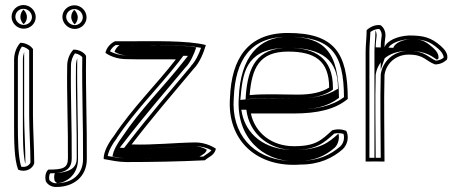

<svg xmlns="http://www.w3.org/2000/svg" viewBox="-20 -630 1828 763"><path d="M26 -563C26 -538 48 -516 74 -516C101 -516 122 -537 122 -562C122 -588 100 -610 73 -610C47 -610 26 -589 26 -563ZM36 -130C36 -75 36 2 52 44C80 57 111 41 116 18C116 -41 111 -116 111 -172V-435C103 -448 82 -460 61 -460C47 -446 36 -420 36 -393ZM41 -563C41 -581 55 -595 73 -595C92 -595 107 -579 107 -562C107 -546 93 -531 74 -531C56 -531 41 -547 41 -563ZM51 -130V-393C51 -413 58 -433 67 -445C80 -443 90 -436 96 -430V-172C96 -116 101 -42 101 16C97 27 81 37 64 32C52 -8 51 -78 51 -130ZM61 -563C61 -551 67 -540 74 -534C81 -540 87 -550 87 -562C87 -575 80 -586 73 -592C67 -586 61 -575 61 -563ZM71 -130C71 -84 71 -22 80 20C80 19 81 18 81 17C81 -41 76 -116 76 -172V-424C73 -414 71 -404 71 -393Z M162 90C168 103 185 114 204 113C274 113 325 71 325 2C326 -135 320 -271 322 -408C314 -422 294 -433 272 -433C259 -420 247 -396 247 -369C245 -249 251 -120 250 -1C250 38 230 44 172 44C163 51 157 70 162 90ZM176 85C174 74 176 64 179 59C233 58 265 47 265 -1C266 -121 260 -249 262 -369C262 -389 269 -407 278 -418C291 -416 302 -409 307 -403C305 -266 311 -133 310 2C310 62 268 98 204 98H203C191 99 180 91 176 85ZM197 88C199 92 204 96 207 98C238 97 290 70 290 2C291 -131 285 -264 287 -398C284 -390 282 -379 282 -369C280 -249 286 -120 285 -1C285 33 264 55 198 58C195 65 194 76 197 88ZM228 -563C228 -537 251 -515 277 -515C303 -515 324 -536 324 -561C324 -587 302 -609 276 -609C249 -609 228 -588 228 -563ZM243 -563C243 -579 257 -594 276 -594C294 -594 309 -579 309 -561C309 -545 295 -530 277 -530C259 -530 243 -546 243 -563ZM263 -563C263 -551 270 -539 277 -533C283 -539 289 -549 289 -561C289 -573 282 -585 275 -591C269 -585 263 -575 263 -563Z M392 2C419 7 452 14 482 14C587 14 693 12 794 7C811 -8 832 -12 838 -39C819 -52 789 -64 756 -64C675 -63 589 -53 503 -56C582 -159 667 -258 750 -357C773 -380 790 -422 798 -451C725 -470 587 -466 493 -466H437C419 -458 403 -440 399 -420C418 -406 449 -395 482 -395C546 -393 614 -395 679 -394C597 -289 507 -202 432 -89C411 -62 391 -26 392 2ZM408 -10C412 -32 427 -59 444 -80V-81C518 -192 608 -279 691 -385L709 -409H679C613 -410 546 -408 482 -410C457 -410 434 -417 417 -426C422 -437 431 -446 440 -451H493C581 -451 707 -454 779 -440C770 -413 755 -384 739 -368V-367C656 -268 570 -168 491 -65L473 -42L502 -41C589 -38 676 -48 756 -49C780 -49 804 -42 820 -33C814 -24 802 -19 788 -8C687 -3 585 -1 482 -1C459 -1 432 -6 408 -10ZM427 -8C448 -4 469 -1 482 -1C580 -1 677 -3 772 -7C788 -18 797 -20 802 -35C787 -44 768 -49 756 -49C682 -48 594 -38 500 -41L456 -43L470 -61C549 -164 634 -263 717 -362L718 -363C736 -381 751 -414 760 -442C695 -453 579 -451 493 -451H455C447 -445 439 -436 435 -424C450 -415 469 -410 482 -410H483H485C546 -408 613 -410 680 -409L727 -408L712 -389C629 -283 540 -198 465 -85C447 -61 430 -32 427 -8Z M894 -242C881 -72 1001 37 1174 24C1249 24 1302 -2 1342 -37C1363 -57 1367 -89 1356 -110C1338 -117 1319 -118 1300 -112C1257 -73 1235 -49 1148 -49C1060 -49 993 -102 977 -179H1146C1241 -179 1312 -195 1362 -237C1362 -421 1307 -499 1124 -499C965 -499 900 -397 894 -242ZM909 -241C915 -392 975 -484 1124 -484C1297 -484 1346 -417 1347 -244C1301 -209 1236 -194 1146 -194H959L962 -176C980 -92 1054 -34 1148 -34C1237 -34 1267 -62 1308 -99C1321 -102 1333 -101 1345 -98C1350 -82 1346 -61 1332 -48C1294 -15 1245 9 1174 9H1173C1155 10 1138 10 1122 9C986 -1 898 -97 909 -241ZM929 -242C917 -81 1028 9 1143 10C1151 10 1159 10 1168 9H1171H1174C1227 9 1271 -9 1310 -43C1324 -56 1330 -81 1325 -99C1288 -65 1252 -34 1148 -34C1024 -34 958 -102 942 -178L939 -194H1146C1228 -194 1282 -206 1327 -241C1326 -426 1268 -484 1124 -484C1008 -484 935 -402 929 -242ZM935 -233 937 -253C946 -356 968 -440 1125 -440C1261 -440 1323 -390 1323 -282V-277L1317 -274C1281 -251 1227 -239 1164 -239C1098 -239 1031 -242 980 -237ZM956 -235 973 -237C1031 -243 1100 -239 1164 -239C1219 -239 1263 -248 1296 -269L1303 -274V-282C1303 -399 1233 -440 1125 -440C1000 -440 966 -363 957 -253ZM972 -252C981 -360 1010 -425 1125 -425C1229 -425 1288 -390 1288 -282C1258 -263 1217 -254 1164 -254C1101 -254 1032 -258 972 -252Z M1433 12C1459 11 1482 12 1508 12C1508 -103 1505 -220 1508 -332C1514 -376 1551 -413 1604 -413C1666 -413 1672 -387 1709 -374C1727 -374 1743 -381 1756 -393C1764 -414 1746 -435 1732 -447C1693 -481 1664 -489 1606 -489C1559 -487 1517 -468 1508 -442C1508 -454 1509 -467 1511 -480C1515 -502 1505 -522 1492 -530C1469 -533 1448 -521 1437 -510C1437 -480 1433 -452 1433 -425ZM1448 -3V-425C1448 -449 1451 -475 1452 -503C1461 -510 1475 -515 1487 -515C1494 -509 1499 -496 1496 -482C1494 -468 1493 -455 1493 -442V-353L1522 -437C1527 -453 1561 -472 1606 -474C1663 -474 1685 -468 1722 -436C1735 -425 1744 -410 1743 -401C1734 -393 1723 -390 1712 -389C1684 -400 1669 -428 1604 -428C1543 -428 1500 -385 1493 -334V-333V-332C1490 -224 1493 -113 1493 -3ZM1468 -3H1473C1473 -112 1470 -225 1473 -332V-333C1479 -375 1512 -428 1604 -428C1675 -428 1700 -403 1716 -393C1718 -394 1720 -395 1722 -397C1726 -412 1713 -430 1701 -440C1665 -472 1651 -474 1608 -474C1582 -472 1550 -461 1543 -440L1473 -442C1473 -454 1474 -467 1476 -481C1478 -491 1476 -500 1473 -508C1472 -508 1473 -508 1472 -507C1472 -478 1468 -450 1468 -425Z"/></svg>

Font: Snowfall
Style: Eco
Weight: 400
Designer: Jasper
Foundry: Cannot Into Space Fonts
Version: Version 0.9